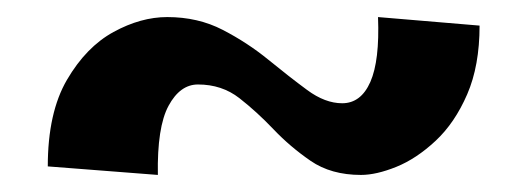

<svg xmlns="http://www.w3.org/2000/svg" viewBox="-20 -481 618 225"><path d="M165 -276 36 -286Q36 -349 58.5 -387.5Q81 -426 113 -443.5Q145 -461 176 -461Q212 -461 241 -446Q270 -431 294.5 -411Q319 -391 340 -375.5Q361 -360 381 -360Q403 -360 414 -385Q425 -410 423 -461L542 -451Q542 -404 527.5 -370.5Q513 -337 490.5 -316Q468 -295 444.5 -285.5Q421 -276 403 -276Q368 -276 344 -292.5Q320 -309 300.5 -329.5Q281 -350 260.5 -366Q240 -382 212 -382Q191 -382 177.5 -357Q164 -332 165 -276Z"/></svg>

Font: Marhey Medium
Style: Regular
Weight: 500
Designer: Nur Syamsi & Bustanul Arifin
Foundry: Namelatype
Version: Version 1.000